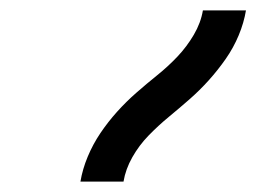

<svg xmlns="http://www.w3.org/2000/svg" viewBox="-20 -792 540 370"><path d="M135 -442Q139 -466 149 -490Q159 -514 173.5 -535.5Q188 -557 205.5 -576.5Q223 -596 243 -613.5Q263 -631 283.5 -647.5Q304 -664 322 -683Q340 -702 353.5 -725Q367 -748 371 -772H454Q450 -748 440 -724Q430 -700 415 -678.5Q400 -657 382.5 -637.5Q365 -618 345 -600.5Q325 -583 305 -566.5Q285 -550 266.5 -531Q248 -512 235 -489Q222 -466 218 -442Z"/></svg>

Font: Iosevka Term Curly Medium
Style: Italic
Weight: 500
Italic angle: -9°
Designer: Belleve Invis
Foundry: Belleve Invis
Version: Version 32.3.0